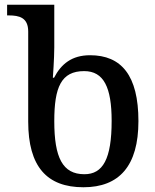

<svg xmlns="http://www.w3.org/2000/svg" viewBox="-20 -780 656 810"><path d="M332 10C483 10 564 -80 564 -269C564 -462 492 -547 360 -547C283 -547 238 -510 208 -452H203C203 -452 209 -535 209 -580V-760H10V-715H17C61 -715 99 -706 99 -647V-267C99 -77 178 10 332 10ZM336 -45C244 -45 209 -115 209 -269C209 -412 238 -480 335 -480C418 -480 451 -411 451 -270C451 -109 414 -45 336 -45Z"/></svg>

Font: Noto Serif Medium
Style: Regular
Weight: 500
Designer: Monotype Design Team
Foundry: Monotype Imaging Inc.
Version: Version 2.013